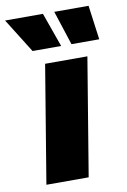

<svg xmlns="http://www.w3.org/2000/svg" viewBox="-138 -825 583 878"><g transform="rotate(-10 153.5 -386.0)"><path d="M4.9 0 95.2 -545.9H291.5L201.2 0ZM48.8 -613.3 -50.8 -772.5H125L181.6 -613.3ZM229.5 -613.3 177.7 -772.5H336.9L358.4 -613.3Z"/></g></svg>

Font: Inter Black
Style: Italic
Weight: 900
Italic angle: -9.39999°
Designer: Rasmus Andersson
Foundry: rsms
Version: Version 4.000;git-a52131595